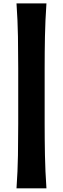

<svg xmlns="http://www.w3.org/2000/svg" viewBox="-20 -895 358 1096"><path d="M74.2 180.2Q81.1 81.1 82.5 -8.5Q84 -98.1 84 -189V-506.3Q84 -597.2 82.5 -686.5Q81.1 -775.9 74.2 -875.5H245.1Q238.3 -775.9 236.6 -686.5Q234.9 -597.2 234.9 -506.3V-189Q234.9 -98.1 236.6 -8.5Q238.3 81.1 245.1 180.2Z"/></svg>

Font: Pinar DS4-Bold
Style: Regular
Weight: 700
Designer: Amin Abedi
Version: Version 2.000